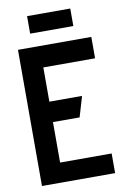

<svg xmlns="http://www.w3.org/2000/svg" viewBox="-94 -916 642 972"><g transform="rotate(-10 226.5 -430.0)"><path d="M338 -860H116V-770H338ZM41 0H417V-101H152V-309H289L320 -414H152V-590H418V-700H41Z"/></g></svg>

Font: Advent Pro Expanded
Style: Bold
Weight: 700
Width: 7
Designer: VivaRado, Andreas Kalpakidis
Foundry: VivaRado, Andreas Kalpakidis
Version: Version 3.000